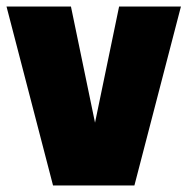

<svg xmlns="http://www.w3.org/2000/svg" viewBox="-25 -570 576 590"><path d="M138 0 -5 -550H193L267 -193L341 -550H531L388 0Z"/></svg>

Font: Encode Sans Cnd Black
Style: Regular
Weight: 900
Width: 3
Designer: Multiple Designers
Foundry: Impallari Type
Version: Version 3.002; ttfautohint (v1.8.3) -l 8 -r 50 -G 200 -x 14 